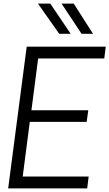

<svg xmlns="http://www.w3.org/2000/svg" viewBox="-20 -1037 602 1057"><path d="M189 -851ZM306 -851 189 -1017H257L369 -851ZM429 -851 319 -1017H386L492 -851ZM460 0H25L127 -780H562L554 -715H190L153 -430H466L457 -366H144L105 -65H468Z"/></svg>

Font: Tanohe Sans
Style: Italic
Weight: 400
Designer: Village Type and Design LLC & Cristiano Sobral
Foundry: Cooper Hewitt Smithsonian Design Museum
Version: Version 1.00;September 29, 2021;FontCreator 13.0.0.2655 64-b